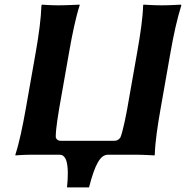

<svg xmlns="http://www.w3.org/2000/svg" viewBox="-20 -668 824 829"><path d="M117.3 0H237.3C260.4 0 272.8 23.7 272.8 80.8C272.8 97.8 271.7 117.8 269.4 141H364.4C390.1 41 413.3 0 446.3 0H565.3C599.3 0 646.8 3 646.8 3L648.3 0C649.8 -54 660.3 -125 673.6 -200L716.8 -445C730 -520 745 -588 763 -645L761.6 -648C761.6 -648 713 -645 679 -645C644 -645 599.6 -648 599.6 -648L598 -645C596.7 -592 586 -520 572.8 -445L529.6 -200C526.6 -183 510.4 -97 499.2 -73C490.6 -64 485.9 -60 470.9 -60H244.9C229.9 -60 226.6 -64 221.2 -73C220.9 -75.1 220.8 -77.7 220.8 -80.7C220.8 -111.6 232.8 -184.5 235.6 -200L278.8 -445C292 -520 306.7 -592 324 -645L323.6 -648C323.6 -648 266 -645 231 -645C197 -645 161.6 -648 161.6 -648L159 -645C157 -588 148 -520 134.8 -445L91.6 -200C78.3 -125 63.8 -54 46.3 0L46.8 3C46.8 3 83.3 0 117.3 0Z"/></svg>

Font: Linux Biolinum O 
Style: Bold Italic
Weight: 700
Designer: Philipp H. Poll
Foundry: Philipp H. Poll
Version: Version 1.3.2